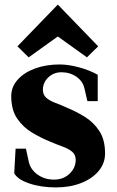

<svg xmlns="http://www.w3.org/2000/svg" viewBox="-20 -799 509 837"><path d="M224 18Q158 18 107 0.5Q56 -17 42 -44L48 -151H93L105 -96Q112 -61 143 -38.5Q174 -16 216 -16Q256 -16 283 -41.5Q310 -67 310 -102Q310 -125 294 -138Q278 -151 253 -160Q228 -169 200 -181Q160 -197 120.5 -220.5Q81 -244 55 -282Q29 -320 29 -380Q29 -420 57 -451.5Q85 -483 133 -500.5Q181 -518 240 -518Q278 -518 324.5 -505.5Q371 -493 406 -473V-358H361L348 -414Q341 -445 313 -464.5Q285 -484 248 -484Q214 -484 190.5 -461.5Q167 -439 167 -408Q167 -385 182.5 -372Q198 -359 222.5 -350Q247 -341 273 -329Q312 -313 350 -289.5Q388 -266 413 -228Q438 -190 438 -130Q438 -87 410 -53.5Q382 -20 333.5 -1Q285 18 224 18ZM105 -549 56 -597 232 -779 408 -597 359 -549 232 -640Z"/></svg>

Font: Wittgenstein Extrabold
Style: Regular
Weight: 800
Designer: Jörg Drees
Foundry: Jörg Drees
Version: Version 1.303; ttfautohint (v1.8.4.7-5d5b)